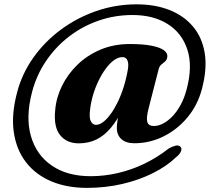

<svg xmlns="http://www.w3.org/2000/svg" viewBox="-20 -736 994 904"><path d="M404.1 -219.9Q399.1 -180.1 408.1 -164.1Q417.1 -148.2 432.2 -148.2Q447.8 -148.2 465.3 -161.2Q482.8 -174.2 500.4 -198.1Q518 -222.1 534 -254.8Q550 -287.5 562.4 -327.1Q574.9 -366.6 582.3 -410.4Q586.5 -437.2 579.8 -452.2Q573.1 -467.1 556.8 -467.1Q536.9 -467.1 516.8 -452.6Q496.7 -438.1 478.1 -413Q459.5 -387.8 444 -355.8Q428.6 -323.8 418.2 -288.9Q407.9 -254 404.1 -219.9ZM612.3 -61.5Q572.6 -61.5 550.8 -81.7Q529 -101.9 530.2 -136.6Q530.7 -151.9 533.4 -169.8Q536.1 -187.6 541.3 -209.6Q546.6 -231.6 553.7 -258.5L560.2 -227.7Q533.6 -172.1 502.7 -135Q471.9 -97.9 434.6 -79.5Q397.4 -61.1 350.5 -61.1Q294.4 -61.1 263.1 -99.7Q231.9 -138.3 239.8 -216.9Q244.4 -275.3 271.5 -330.9Q298.6 -386.5 344.6 -431.2Q390.6 -475.9 453 -502.3Q515.5 -528.7 590.8 -528.7Q654.4 -528.7 694 -520.7Q733.7 -512.8 751.7 -499.4Q769.8 -485.9 767.8 -469Q766.2 -454.6 757.9 -447.2Q749.7 -439.8 740.7 -432.8Q731.7 -425.8 727.7 -413L679.9 -226.7Q668.1 -181.7 673.4 -162.2Q678.7 -142.7 704.4 -142.7Q724 -142.7 746.1 -153.5Q768.3 -164.4 789.9 -186.2Q811.5 -208 829.6 -240.6Q847.7 -273.3 859.1 -316.6Q887.7 -424.6 862.1 -502.8Q836.5 -581 768.9 -623.2Q701.4 -665.3 604.1 -665.3Q520.7 -665.3 444.5 -639Q368.4 -612.6 305.2 -564.1Q242.1 -515.6 197 -449.1Q151.9 -382.7 131 -302.8Q99.8 -184.5 125.6 -95.1Q151.4 -5.8 224.2 43.9Q297 93.6 406.7 93.6Q470.7 93.6 534.4 78.9Q598.1 64.3 658.9 35.2Q719.7 6.1 774.8 -37Q790.1 -46.1 806 -50Q821.9 -53.9 830.2 -44.3Q837.7 -35.5 831.3 -21.8Q825 -8.1 808.5 4.6Q765.4 46.3 700.6 78.8Q635.9 111.4 556.5 130Q477.2 148.6 389.2 148.6Q294 148.6 220.7 117.4Q147.4 86.3 101.9 27.2Q56.5 -31.8 44.7 -115.2Q32.9 -198.5 61 -302.8Q83.8 -389.5 136.9 -464.5Q190.1 -539.6 265.9 -595.9Q341.7 -652.2 433 -683.9Q524.4 -715.6 623.6 -715.6Q710.1 -715.6 777.9 -688.9Q845.7 -662.2 888.8 -610.9Q931.9 -559.7 943.9 -485.8Q955.9 -411.9 930.8 -317.5Q910.7 -240.7 862.6 -183.2Q814.6 -125.7 749.6 -93.6Q684.6 -61.5 612.3 -61.5Z"/></svg>

Font: Fraunces Wonky
Style: Italic
Weight: 900
Italic angle: -16°
Version: Version 1.000;[b76b70a41]